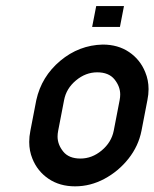

<svg xmlns="http://www.w3.org/2000/svg" viewBox="-20 -624 521 648"><path d="M383.8 -286.1Q385.7 -295.9 385.7 -305.2Q385.7 -332 366.5 -356Q347.2 -379.9 308.1 -379.9Q269 -379.9 236.3 -352.5Q203.6 -325.2 196.3 -286.1L176.3 -182.6Q174.3 -172.4 174.3 -163.1Q174.3 -136.2 193.4 -112.5Q212.4 -88.9 251.5 -88.9Q290.5 -88.9 323.2 -116.2Q356 -143.6 363.8 -182.6ZM477.5 -286.1 457.5 -182.6Q447.3 -130.9 413.6 -88.4Q379.9 -45.9 332.5 -20.5Q285.2 4.9 233.4 4.9Q181.6 4.9 144 -20.5Q106.4 -45.9 89.4 -88.4Q78.6 -114.7 78.6 -145Q78.6 -163.1 82.5 -182.6L102.5 -286.1Q120.1 -365.7 183.3 -418.7Q246.6 -471.7 326.7 -473.6Q378.4 -473.6 415.8 -448.2Q453.1 -422.9 470.2 -380.4Q481.4 -353.5 481.4 -323.2Q481.4 -305.2 477.5 -286.1ZM291 -533.2 304.7 -603.5H398.4L384.8 -533.2Z"/></svg>

Font: Lambda
Style: Italic
Weight: 400
Italic angle: -11°
Designer: GGBotNet
Version: 0.22